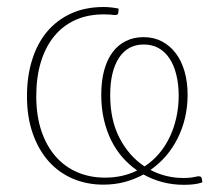

<svg xmlns="http://www.w3.org/2000/svg" viewBox="-20 -521 630 548"><path d="M294.5 -249.5Q294.5 -178 321.5 -126.5Q348.5 -75 392.5 -46Q415.5 -61 433.5 -82Q451.5 -103 464 -129Q476.5 -155 483.2 -185Q490 -215 490 -248Q490 -281 483.2 -308Q476.5 -335 463.8 -354.2Q451 -373.5 432.5 -383.8Q414 -394 390.5 -394Q344.5 -394 319.5 -355.8Q294.5 -317.5 294.5 -249.5ZM557.5 -0.5Q546 3.5 532.8 5Q519.5 6.5 505 6.5Q442.5 6.5 389.5 -23Q364 -9 335.5 -1.5Q307 6 275 6Q228 6 188 -11Q148 -28 119 -60.5Q90 -93 73.5 -140Q57 -187 57 -246.5Q57 -303.5 71.8 -350.5Q86.5 -397.5 114.5 -430.8Q142.5 -464 183 -482.5Q223.5 -501 275.5 -501Q285.5 -501 295.5 -500Q305.5 -499 318.5 -496.5L318 -486.5Q317.5 -481 314.8 -479.5Q312 -478 307.5 -478Q300.5 -479 292.8 -479.5Q285 -480 276.5 -480Q230.5 -480 194.8 -463.8Q159 -447.5 134.2 -417Q109.5 -386.5 96.5 -343.5Q83.5 -300.5 83.5 -246.5Q83.5 -191 98 -147.8Q112.5 -104.5 138.5 -74.8Q164.5 -45 200.5 -29.5Q236.5 -14 280 -14Q330.5 -14 371.5 -34.5Q349 -50 330 -71.5Q311 -93 297.5 -120.2Q284 -147.5 276.5 -180Q269 -212.5 269 -250.5Q269 -289.5 277.2 -320Q285.5 -350.5 301.2 -371.8Q317 -393 339.5 -404Q362 -415 390 -415Q418.5 -415 441.8 -403Q465 -391 481.5 -369.2Q498 -347.5 506.8 -317Q515.5 -286.5 515.5 -249Q515 -182 487 -126.2Q459 -70.5 409.5 -36Q453 -13 504 -13Q517 -13 527.5 -14.5Q538 -16 546.5 -18Q552 -18 554 -15.5Q556 -13 556.5 -8.5Z"/></svg>

Font: Lato ExtraLight
Style: Regular
Weight: 275
Designer: Lukasz Dziedzic with Adam Twardoch and Botio Nikoltchev
Foundry: tyPoland Lukasz Dziedzic
Version: Version 2.015; 2015-08-06; http://www.latofonts.com/